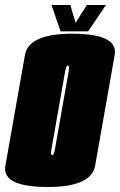

<svg xmlns="http://www.w3.org/2000/svg" viewBox="-53 -741 478 766"><path d="M137.5 5Q-6.5 5 -28.5 -47Q-35 -61.5 -31.5 -80Q-16.5 -165 7.5 -300.5L46.5 -521.5Q61.5 -606.5 235.5 -606.5Q379.5 -606.5 401.5 -554.5Q408 -540 404.5 -521.5L365.5 -300.5Q341.5 -165 326.5 -80Q311.5 5 137.5 5ZM155 -122Q162 -122 166 -144.5Q170 -167 193.5 -300.5Q217 -434.5 221 -457Q224.5 -476.5 219.5 -479Q219 -479.5 218 -479.5Q211 -479.5 207 -457Q203 -434.5 179.5 -300.5Q156 -167 152 -144.5Q148.5 -125 153.5 -122.5Q154 -122 155 -122ZM188.5 -616 152.5 -721H227.5L248.5 -650L293.5 -721H369.5L298.5 -616Z"/></svg>

Font: Anybody UltraCondensed Black
Style: Italic
Weight: 900
Width: 1
Italic angle: -10°
Designer: Tyler Finck
Foundry: Etcetera Type Company
Version: Version 1.010; ttfautohint (v1.8.3) -l 8 -r 50 -G 200 -x 14 